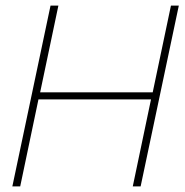

<svg xmlns="http://www.w3.org/2000/svg" viewBox="-20 -664 658 684"><path d="M24 0 160 -644H188L123 -335H524L589 -644H617L481 0H453L518 -310H117L52 0Z"/></svg>

Font: Kanit Thin
Style: Italic
Weight: 250
Italic angle: -12°
Designer: Katatrad Team
Foundry: CadsonDemak
Version: Version 2.000; ttfautohint (v1.8.3)